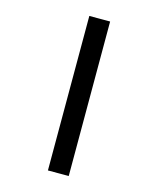

<svg xmlns="http://www.w3.org/2000/svg" viewBox="-134 -831 917 1114"><g transform="rotate(15 325.0 -274.0)"><path d="M262 190V-738H387V190Z"/></g></svg>

Font: Azeret Mono Medium
Style: Regular
Weight: 500
Designer: Martin Vácha
Foundry: Displaay
Version: Version 1.002